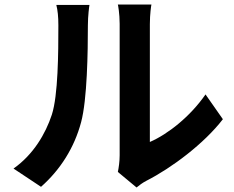

<svg xmlns="http://www.w3.org/2000/svg" viewBox="-20 -785 1040 852"><path d="M162 44C248 -32 310 -130 340 -243C367 -344 370 -555 370 -673C370 -714 376 -759 377 -763H230C236 -739 239 -712 239 -672C239 -551 238 -362 210 -276C182 -191 128 -99 40 -37ZM586 47C599 37 609 28 630 17C742 -40 886 -148 969 -256L892 -366C825 -269 726 -190 645 -155V-678C645 -723 651 -762 652 -765H503C504 -762 511 -724 511 -679V-96C511 -69 507 -41 503 -22Z"/></svg>

Font: Noto Sans CJK KR Bold
Style: Regular
Weight: 700
Designer: Ryoko NISHIZUKA (kana & ideographs); Paul D. Hunt (Latin, Greek & Cyrillic); Wenlong ZHANG (bopomofo); Sandoll Communica
Foundry: Adobe Systems Incorporated
Version: Version 1.004;PS 1.004;hotconv 1.0.82;makeotf.lib2.5.63406